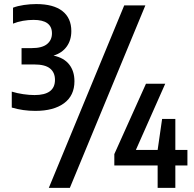

<svg xmlns="http://www.w3.org/2000/svg" viewBox="-20 -834 932 922"><path d="M149.5 -301.5Q90.5 -301.5 36.5 -317.5V-394Q62.5 -386 91.5 -381.8Q120.5 -377.5 146 -377.5Q244 -377.5 244 -450.5Q244 -486 220.2 -505.2Q196.5 -524.5 144 -524.5H83.5V-603H133Q182 -603 205.8 -622.2Q229.5 -641.5 229.5 -674Q229.5 -738.5 141 -738.5Q115.5 -738.5 90 -734Q64.5 -729.5 42.5 -720.5V-797Q64 -805.5 94.5 -810Q125 -814.5 154 -814.5Q236.5 -814.5 279.5 -781Q322.5 -747.5 322.5 -684.5Q322.5 -641 300.2 -610.2Q278 -579.5 237 -567Q287 -556.5 312.2 -524.5Q337.5 -492.5 337.5 -444Q337.5 -375 287.5 -338.2Q237.5 -301.5 149.5 -301.5ZM214.5 68 576.5 -808H678L315.5 68ZM529 -39.5V-94L681 -432H773.5L632.5 -114H737L758.5 -263H822V-114H880V-39.5H822V68H737V-39.5Z"/></svg>

Font: Encode Sans Cnd SmBold
Style: Regular
Weight: 600
Width: 3
Designer: Multiple Designers
Foundry: Impallari Type
Version: Version 3.002; ttfautohint (v1.8.3) -l 8 -r 50 -G 200 -x 14 